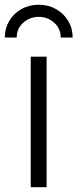

<svg xmlns="http://www.w3.org/2000/svg" viewBox="-45 -783 324 803"><path d="M83.5 0V-545.9H149.9V0ZM117.2 -763.2Q157.2 -763.2 189.5 -744.9Q221.7 -726.6 240.2 -695.6Q258.8 -664.6 258.8 -626H209Q209 -663.6 181.6 -688Q154.3 -712.4 117.2 -712.4Q79.6 -712.4 52.2 -688Q24.9 -663.6 24.9 -626H-24.9Q-24.9 -664.6 -6.3 -695.6Q12.2 -726.6 44.4 -744.9Q76.7 -763.2 117.2 -763.2Z"/></svg>

Font: Inter Light
Style: Regular
Weight: 300
Designer: Rasmus Andersson
Foundry: rsms
Version: Version 4.000;git-a52131595